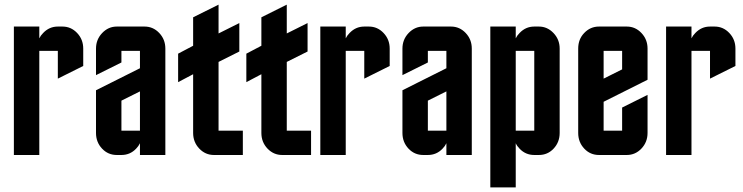

<svg xmlns="http://www.w3.org/2000/svg" viewBox="-20 -670 3214 830"><path d="M149.9 0H40V-555.2H149.9V-504.4Q155.8 -516.6 166.5 -527.3Q192.9 -555.2 230 -555.2H250Q287.1 -555.2 313.5 -527.3Q339.8 -499.5 339.8 -460V-384.8L230 -330.1V-450.2H149.9Z M484.9 0Q447.3 0 421.4 -27.3Q395 -55.2 395 -95.2V-279.8L585 -375V-450.2H504.9V-399.9L395 -345.2V-460Q395 -499 421.4 -526.9Q448.2 -555.2 484.9 -555.2H605Q642.1 -555.2 668.5 -527.3Q694.8 -499.5 694.8 -460V0H585V-50.8Q579.1 -38.1 568.4 -27.3Q542.5 0 504.9 0ZM504.9 -234.9V-105H585V-274.9Z M924.8 -105H1029.8V0H904.8Q867.7 0 841.3 -27.8Q814.9 -55.7 814.9 -95.2V-349.1L750 -314.9V-438L814.9 -472.2V-595.2L924.8 -649.9V-525.4L1014.6 -570.3V-447.3L924.8 -402.3Z M1219.7 -105H1324.7V0H1199.7Q1162.6 0 1136.2 -27.8Q1109.9 -55.7 1109.9 -95.2V-349.1L1044.9 -314.9V-438L1109.9 -472.2V-595.2L1219.7 -649.9V-525.4L1309.6 -570.3V-447.3L1219.7 -402.3Z M1474.6 0H1364.7V-555.2H1474.6V-504.4Q1480.5 -516.6 1491.2 -527.3Q1517.6 -555.2 1554.7 -555.2H1574.7Q1611.8 -555.2 1638.2 -527.3Q1664.6 -499.5 1664.6 -460V-384.8L1554.7 -330.1V-450.2H1474.6Z M1809.6 0Q1772 0 1746.1 -27.3Q1719.7 -55.2 1719.7 -95.2V-279.8L1909.7 -375V-450.2H1829.6V-399.9L1719.7 -345.2V-460Q1719.7 -499 1746.1 -526.9Q1772.9 -555.2 1809.6 -555.2H1929.7Q1966.8 -555.2 1993.2 -527.3Q2019.5 -499.5 2019.5 -460V0H1909.7V-50.8Q1903.8 -38.1 1893.1 -27.3Q1867.2 0 1829.6 0ZM1829.6 -234.9V-105H1909.7V-274.9Z M2209.5 -105H2289.6V-450.2H2209.5ZM2209.5 -504.4Q2215.3 -516.6 2226.1 -527.3Q2252.4 -555.2 2289.6 -555.2H2309.6Q2346.2 -555.2 2373 -526.9Q2399.4 -499 2399.4 -460V-95.2Q2399.4 -55.2 2373 -27.3Q2347.2 0 2309.6 0H2289.6Q2252 0 2226.1 -27.3Q2215.3 -38.1 2209.5 -50.8V140.1H2099.6V-555.2H2209.5Z M2479.5 -460Q2479.5 -501 2505.9 -527.8Q2532.2 -555.2 2569.3 -555.2H2689.5Q2726.6 -555.2 2752.9 -527.3Q2779.3 -499.5 2779.3 -460V-325.2L2589.4 -230V-105H2669.4V-205.1L2779.3 -259.8V-95.2Q2779.3 -55.7 2752.9 -27.8Q2726.6 0 2689.5 0H2569.3Q2531.7 0 2505.9 -27.3Q2479.5 -55.2 2479.5 -95.2ZM2669.4 -370.1V-450.2H2589.4V-330.1Z M2969.2 0H2859.4V-555.2H2969.2V-504.4Q2975.1 -516.6 2985.8 -527.3Q3012.2 -555.2 3049.3 -555.2H3069.3Q3106.4 -555.2 3132.8 -527.3Q3159.2 -499.5 3159.2 -460V-384.8L3049.3 -330.1V-450.2H2969.2Z"/></svg>

Font: Horta
Style: Regular
Weight: 600
Width: 3
Version: Version 0.11